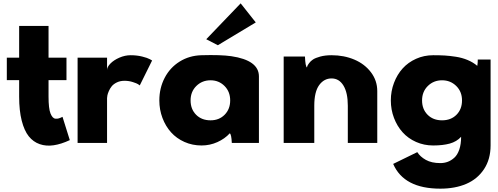

<svg xmlns="http://www.w3.org/2000/svg" viewBox="-20 -860 2997 1155"><path d="M21 -377.9V-513.2H95.2V-704.1H272V-513.2H379.9V-377.9H272V-278.8Q272 -243.7 274.9 -218Q277.8 -192.4 283.7 -177.7Q289.6 -163.1 296.9 -155Q304.2 -147 314.2 -146Q324.2 -145 334 -147.9Q343.8 -150.9 356 -157.2L399.9 -17.1Q347.7 7.3 302.5 13.9Q257.3 20.5 218.8 7.1Q180.2 -6.3 153.1 -40Q126 -73.7 110.6 -134.3Q95.2 -194.8 95.2 -278.8V-377.9Z M446.8 0V-513.2H624V-439Q624 -457 644.3 -477.8Q664.6 -498.5 698.2 -513.2Q731.9 -527.8 766.1 -527.8Q803.2 -527.8 835.4 -519.8Q867.7 -511.7 881.3 -503.9L895 -496.1L820.8 -346.2Q816.9 -349.1 810.1 -353.8Q803.2 -358.4 779.3 -366.2Q755.4 -374 729 -374Q703.1 -374 683.1 -364.3Q663.1 -354.5 652.3 -341.3Q641.6 -328.1 634.8 -312.3Q627.9 -296.4 626 -286.1Q624 -275.9 624 -270V0Z M1220.7 -624 1427.7 -839.8 1518.6 -725.1 1290.5 -587.9ZM938.5 -255.9Q938.5 -330.1 970.5 -391.6Q1002.4 -453.1 1060.5 -489.5Q1118.7 -525.9 1192.4 -527.8Q1306.6 -531.2 1371.1 -522Q1537.1 -497.6 1537.6 -400.9V0H1374.5Q1372.1 -52.2 1362.3 -58.1Q1332.5 -25.4 1287.6 -5.1Q1242.7 15.1 1192.4 15.1Q1137.2 15.1 1089.6 -6.1Q1042 -27.3 1009 -64Q976.1 -100.6 957.3 -150.4Q938.5 -200.2 938.5 -255.9ZM1246.6 -136.2Q1298.3 -136.2 1331.5 -169.9Q1364.7 -203.6 1364.7 -255.9Q1364.7 -308.6 1330.6 -342.8Q1296.4 -377 1246.6 -377Q1195.8 -377 1161.1 -342.8Q1126.5 -308.6 1126.5 -255.9Q1126.5 -203.1 1159.7 -169.7Q1192.9 -136.2 1246.6 -136.2Z M1686.5 0V-520H1814.5Q1816.9 -460 1826.7 -454.1Q1827.1 -457 1828.6 -462.2Q1830.1 -467.3 1839.4 -480Q1848.6 -492.7 1863 -502.2Q1877.4 -511.7 1906.7 -519.8Q1936 -527.8 1974.6 -527.8Q2049.3 -527.8 2111.6 -501.5Q2173.8 -475.1 2211.7 -425Q2249.5 -375 2249.5 -312V0H2072.3V-224.1Q2072.3 -302.2 2046.1 -345.2Q2020 -388.2 1974.6 -388.2Q1929.2 -388.2 1899.9 -347.9Q1870.6 -307.6 1870.6 -224.1V0Z M2585.9 -527.8Q2626 -527.8 2655 -526.1Q2684.1 -524.4 2722.2 -518.6Q2760.3 -512.7 2793 -499Q2825.7 -485.4 2851.1 -463.9Q2852.5 -471.2 2853.3 -480.7Q2854 -490.2 2854 -496.1V-502H2931.2V14.2Q2931.2 98.1 2891.6 157.7Q2852.1 217.3 2784.9 246.1Q2717.8 274.9 2628.9 274.9Q2409.7 274.9 2345.2 126L2490.2 55.2Q2507.3 82.5 2541.7 101.8Q2576.2 121.1 2628.9 121.1Q2652.3 121.1 2673.1 113.5Q2693.8 106 2712.9 88.9Q2731.9 71.8 2742.9 39.6Q2753.9 7.3 2753.9 -37.1Q2727.1 -7.8 2685.5 3.7Q2644 15.1 2585.9 15.1Q2530.8 15.1 2482.9 -6.1Q2435.1 -27.3 2402.1 -64Q2369.1 -100.6 2350.1 -150.4Q2331.1 -200.2 2331.1 -255.9Q2331.1 -311.5 2350.1 -361.6Q2369.1 -411.6 2402.1 -448.2Q2435.1 -484.9 2482.9 -506.3Q2530.8 -527.8 2585.9 -527.8ZM2553.7 -342.8Q2519 -308.6 2519 -255.9Q2519 -203.1 2552.2 -169.7Q2585.4 -136.2 2639.2 -136.2Q2692.9 -136.2 2726.1 -169.7Q2759.3 -203.1 2759.3 -255.9Q2759.3 -308.6 2724.6 -342.8Q2689.9 -377 2639.2 -377Q2588.4 -377 2553.7 -342.8Z"/></svg>

Font: Hussar Preview
Style: Bold
Weight: 700
Foundry: Cannot Into Space Fonts, PlusOne Fonts
Version: Version 2.29RC2 "Millennial"